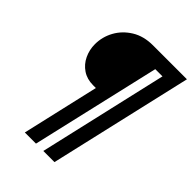

<svg xmlns="http://www.w3.org/2000/svg" viewBox="-243 -831 1072 1072"><g transform="rotate(45 293.0 -295.0)"><path d="M156 130 261 -326H239Q191 -326 156 -349.5Q121 -373 102.5 -412Q84 -451 84 -495Q84 -553 112 -604Q140 -655 192.5 -687.5Q245 -720 318 -720H586L390 130H302L478 -635H421L244 130Z"/></g></svg>

Font: Instrument Sans Condensed SemiBold Italic
Style: Regular
Weight: 600
Width: 3
Italic angle: -13°
Designer: Rodrigo Fuenzalida
Foundry: fragTYPE
Version: Version 1.000; ttfautohint (v1.8.4.7-5d5b);gftools[0.9.28]